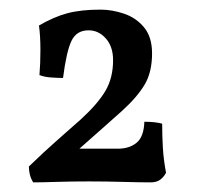

<svg xmlns="http://www.w3.org/2000/svg" viewBox="-20 -787 410 399"><path d="M49 -408Q44 -416 42 -424.5Q40 -433 40 -441Q72 -472 101 -497.5Q130 -523 148 -539Q183 -571 199 -598Q215 -625 215 -662Q215 -690 200 -707Q185 -724 164 -724Q139 -724 128.5 -702Q118 -680 111 -625Q100 -625 86 -626Q72 -627 62 -631Q64 -655 64 -683.5Q64 -712 61 -734Q92 -752 120 -759.5Q148 -767 189 -767Q213 -767 238 -758.5Q263 -750 279.5 -730Q296 -710 296 -676Q296 -637 280.5 -611Q265 -585 233 -556Q215 -540 192.5 -520Q170 -500 145 -478H225Q249 -478 264 -490.5Q279 -503 280 -534Q291 -534 300.5 -533Q310 -532 317 -530Q317 -504 318.5 -479.5Q320 -455 325 -428Q321 -420 313.5 -414Q306 -408 293 -408Q271 -408 236 -409Q201 -410 165 -410Q128 -410 97 -409Q66 -408 49 -408Z"/></svg>

Font: Vollkorn
Style: Regular
Weight: 400
Designer: Friedrich Althausen
Foundry: Friedrich Althausen
Version: Version 5.001